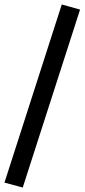

<svg xmlns="http://www.w3.org/2000/svg" viewBox="-37 -775 379 861"><path d="M65 66 -17 44 240 -755 322 -732Z"/></svg>

Font: Nunito Sans 9pt SemiBold
Style: Regular
Weight: 600
Version: Version 3.101;gftools[0.9.27]